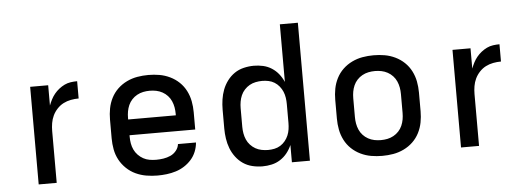

<svg xmlns="http://www.w3.org/2000/svg" viewBox="-49 -873 2798 1019"><g transform="rotate(-5 1350.0 -363.5)"><path d="M120 0V-520H216V-412Q222 -428 230 -443.5Q238 -459 249 -472.5Q260 -486 274 -497Q288 -508 303.5 -515.5Q319 -523 336.5 -525.5Q354 -528 371 -528V-436Q350 -436 329 -432Q308 -428 289.5 -418.5Q271 -409 256 -393Q241 -377 232 -358Q223 -339 219.5 -318Q216 -297 216 -276V0Z M753 8Q723 8 693.5 3Q664 -2 637 -14.5Q610 -27 588 -48Q566 -69 552 -95Q538 -121 532.5 -150.5Q527 -180 527 -210V-310Q527 -340 532.5 -369Q538 -398 551.5 -424.5Q565 -451 586.5 -471.5Q608 -492 635 -505Q662 -518 691 -523Q720 -528 750 -528Q780 -528 809 -523Q838 -518 865 -505Q892 -492 913.5 -471.5Q935 -451 948.5 -424.5Q962 -398 967.5 -369Q973 -340 973 -310V-218H623V-210Q623 -192 626 -174.5Q629 -157 636.5 -141Q644 -125 656.5 -112Q669 -99 684.5 -90.5Q700 -82 717.5 -79Q735 -76 753 -76Q772 -76 791.5 -79Q811 -82 829 -90Q847 -98 860 -114Q873 -130 875 -149H971Q969 -124 959.5 -100.5Q950 -77 933.5 -58.5Q917 -40 896 -26.5Q875 -13 851 -5.5Q827 2 802 5Q777 8 753 8ZM623 -302H877V-310Q877 -328 874 -345Q871 -362 864 -378Q857 -394 845 -407Q833 -420 817.5 -428.5Q802 -437 785 -440.5Q768 -444 750 -444Q732 -444 715 -440.5Q698 -437 682.5 -428.5Q667 -420 655 -407Q643 -394 636 -378Q629 -362 626 -345Q623 -328 623 -310Z M1312 8Q1285 8 1258 1.5Q1231 -5 1209 -20Q1187 -35 1170.5 -57Q1154 -79 1144.5 -104Q1135 -129 1131 -156Q1127 -183 1127 -210V-310Q1127 -337 1131 -364Q1135 -391 1144.5 -416Q1154 -441 1170.5 -463Q1187 -485 1209 -500Q1231 -515 1258 -521.5Q1285 -528 1312 -528Q1337 -528 1361.5 -522.5Q1386 -517 1407 -503.5Q1428 -490 1443.5 -470.5Q1459 -451 1469 -428V-735H1565V0H1469V-92Q1459 -69 1443.5 -49.5Q1428 -30 1407 -16.5Q1386 -3 1361.5 2.5Q1337 8 1312 8ZM1349 -76Q1366 -76 1383 -79.5Q1400 -83 1414.5 -92Q1429 -101 1440 -114.5Q1451 -128 1457.5 -143.5Q1464 -159 1466.5 -176Q1469 -193 1469 -210V-310Q1469 -327 1466.5 -344Q1464 -361 1457.5 -376.5Q1451 -392 1440 -405.5Q1429 -419 1414.5 -428Q1400 -437 1383 -440.5Q1366 -444 1349 -444Q1332 -444 1314.5 -440.5Q1297 -437 1282 -428.5Q1267 -420 1255 -407Q1243 -394 1236 -378Q1229 -362 1226 -344.5Q1223 -327 1223 -310V-210Q1223 -193 1226 -175.5Q1229 -158 1236 -142Q1243 -126 1255 -113Q1267 -100 1282 -91.5Q1297 -83 1314.5 -79.5Q1332 -76 1349 -76Z M1950 8Q1920 8 1891 3Q1862 -2 1835 -15Q1808 -28 1786.5 -48.5Q1765 -69 1751.5 -95.5Q1738 -122 1732.5 -151Q1727 -180 1727 -210V-310Q1727 -340 1732.5 -369Q1738 -398 1751.5 -424.5Q1765 -451 1786.5 -471.5Q1808 -492 1835 -505Q1862 -518 1891 -523Q1920 -528 1950 -528Q1980 -528 2009 -523Q2038 -518 2065 -505Q2092 -492 2113.5 -471.5Q2135 -451 2148.5 -424.5Q2162 -398 2167.5 -369Q2173 -340 2173 -310V-210Q2173 -180 2167.5 -151Q2162 -122 2148.5 -95.5Q2135 -69 2113.5 -48.5Q2092 -28 2065 -15Q2038 -2 2009 3Q1980 8 1950 8ZM1950 -76Q1968 -76 1985 -79.5Q2002 -83 2017.5 -91.5Q2033 -100 2045 -113Q2057 -126 2064 -142Q2071 -158 2074 -175Q2077 -192 2077 -210V-310Q2077 -328 2074 -345Q2071 -362 2064 -378Q2057 -394 2045 -407Q2033 -420 2017.5 -428.5Q2002 -437 1985 -440.5Q1968 -444 1950 -444Q1932 -444 1915 -440.5Q1898 -437 1882.5 -428.5Q1867 -420 1855 -407Q1843 -394 1836 -378Q1829 -362 1826 -345Q1823 -328 1823 -310V-210Q1823 -192 1826 -175Q1829 -158 1836 -142Q1843 -126 1855 -113Q1867 -100 1882.5 -91.5Q1898 -83 1915 -79.5Q1932 -76 1950 -76Z M2370 0V-520H2466V-412Q2472 -428 2480 -443.5Q2488 -459 2499 -472.5Q2510 -486 2524 -497Q2538 -508 2553.5 -515.5Q2569 -523 2586.5 -525.5Q2604 -528 2621 -528V-436Q2600 -436 2579 -432Q2558 -428 2539.5 -418.5Q2521 -409 2506 -393Q2491 -377 2482 -358Q2473 -339 2469.5 -318Q2466 -297 2466 -276V0Z"/></g></svg>

Font: Iosevka Aile Medium
Style: Regular
Weight: 500
Designer: Belleve Invis
Foundry: Belleve Invis
Version: Version 27.3.5; ttfautohint (v1.8.4)